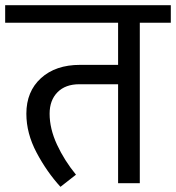

<svg xmlns="http://www.w3.org/2000/svg" viewBox="-40 -709 681 743"><path d="M621 -621H501V0H417V-383H267Q213 -383 182.5 -352Q152 -321 152 -269Q152 -211 180.5 -149.5Q209 -88 254 -33L194 14Q141 -44 101.5 -118.5Q62 -193 62 -269Q62 -355 118.5 -406.5Q175 -458 270 -458H417V-621H-20V-689H621Z"/></svg>

Font: FiraGO
Style: Regular
Weight: 400
Designer: bBox Type
Foundry: bBox Type GmbH
Version: Version 1.001;April 20, 2020;FontCreator 12.0.0.2555 64-bit